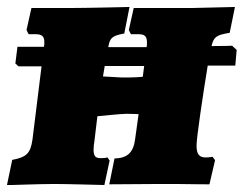

<svg xmlns="http://www.w3.org/2000/svg" viewBox="-34 -527 698 550"><path d="M640 -339 644 -384 631 -396C631 -396 607 -395 572 -395C578 -422 587 -427 624 -433L639 -507C639 -507 560 -505 513 -504H349L335 -441L341 -429H362C380 -429 387 -424 387 -405C387 -401 387 -397 386 -392C375 -392 364 -392 353 -392H276L277 -396C281 -419 289 -425 322 -431L337 -507C337 -507 213 -504 162 -504H56L42 -441L48 -429H68C85 -429 93 -424 93 -406C93 -403 93 -398 92 -393H16L10 -345L19 -337H85L59 -127C53 -87 42 -77 1 -69L-14 3C-14 4 72 0 122 0C156 0 265 3 265 3L280 -67L274 -76C274 -76 269 -74 254 -74C240 -74 234 -79 234 -99C235 -105 234 -110 236 -119L245 -194C245 -194 313 -201 328 -201C346 -201 363 -200 363 -200L353 -128C348 -90 331 -74 294 -73L279 1L425 0H467C523 1 566 1 566 1L582 -68C580 -72 577 -74 575 -78C575 -78 567 -76 555 -76C537 -76 529 -85 529 -110C529 -133 548 -260 561 -339ZM375 -307C365 -306 352 -305 316 -305L261 -308L266 -338H331H379Z"/></svg>

Font: Alegreya SC Black
Style: Italic
Weight: 900
Italic angle: -7°
Designer: Juan Pablo del Peral
Foundry: Huerta Tipografica
Version: Version 2.007;PS 002.007;hotconv 1.0.88;makeotf.lib2.5.64775